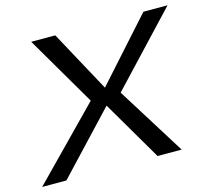

<svg xmlns="http://www.w3.org/2000/svg" viewBox="-126 -791 991 906"><g transform="rotate(-15 369.0 -337.5)"><path d="M-28 0 299 -334 99.5 -675H217L379.5 -376L647.5 -675H765.5L445 -334L653.5 0H536L365 -292L90.5 0Z"/></g></svg>

Font: Anybody ExtraExpanded Regular
Style: Italic
Weight: 400
Width: 8
Italic angle: -10°
Designer: Tyler Finck
Foundry: Etcetera Type Company
Version: Version 1.010; ttfautohint (v1.8.3) -l 8 -r 50 -G 200 -x 14 